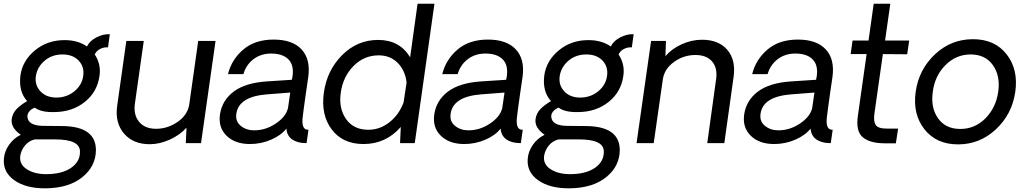

<svg xmlns="http://www.w3.org/2000/svg" viewBox="-64 -770 5518 1033"><path d="M181.2 243.2Q75.2 244.1 12.7 199.5Q-49.8 154.8 -43 83Q-40 44.9 -15.6 9.5Q8.8 -25.9 47.9 -44.9Q-7.3 -83 -1 -129.9Q3.9 -160.6 24.4 -182.4Q44.9 -204.1 82 -226.1Q35.2 -277.8 45.9 -363.8Q57.1 -443.8 124 -499Q190.9 -554.2 283.2 -554.2Q355 -554.2 403.8 -520Q418.9 -550.8 455.6 -569.3Q492.2 -587.9 526.9 -585.9L517.1 -515.1Q496.1 -517.1 475.6 -507.1Q455.1 -497.1 445.8 -477.1Q481 -423.8 471.2 -360.8Q459 -274.9 392.1 -221.4Q325.2 -168 229 -167Q157.2 -165 123 -190.9Q103 -183.1 92 -168.5Q81.1 -153.8 84 -138.2Q89.8 -94.2 167 -92.8L274.9 -91.8Q450.7 -88.9 452.1 36.1Q452.1 124 379.2 183.1Q306.2 242.2 181.2 243.2ZM383.8 -361.8Q390.6 -410.6 359.4 -443.8Q328.1 -477.1 272 -477.1Q216.8 -477.1 177 -444.1Q137.2 -411.1 128.9 -360.8Q122.1 -312 153.6 -278.6Q185.1 -245.1 238.8 -245.1Q294.9 -245.1 335.9 -278.6Q377 -312 383.8 -361.8ZM366.2 43.9Q365.2 -20 232.9 -20H123Q90.8 -12.2 70.3 12.9Q49.8 38.1 44.9 68.8Q39.1 113.8 80.1 140.4Q121.1 167 184.1 167Q270 167 319.1 132.6Q368.2 98.1 366.2 43.9Z M1095.7 -549.8 1017.6 0H935.5L939.5 -83Q903.3 -43 848.9 -18.6Q794.4 5.9 741.7 5.9Q651.9 5.9 602.8 -52Q553.7 -109.9 566.4 -200.2L615.7 -549.8H709.5L661.6 -210.9Q653.8 -150.9 684.8 -114Q715.8 -77.1 775.9 -77.1Q838.9 -77.1 892.8 -115Q946.8 -152.8 954.6 -210.9L1002.4 -549.8Z M1280.8 4.9Q1200.7 4.9 1155 -39.6Q1109.4 -84 1119.6 -154.8Q1130.9 -230 1193.1 -277.1Q1255.4 -324.2 1371.6 -332L1506.3 -340.8L1509.8 -358.9Q1518.6 -419.9 1487.5 -450.9Q1456.5 -481.9 1394.5 -481.9Q1339.4 -481.9 1299.6 -451.4Q1259.8 -420.9 1245.6 -371.1H1162.6Q1181.6 -449.2 1244.6 -503.2Q1307.6 -557.1 1408.7 -557.1Q1508.8 -557.1 1558.1 -504.6Q1607.4 -452.1 1594.7 -356.9Q1588.9 -316.9 1581.8 -268.6Q1574.7 -220.2 1570.1 -184.1Q1565.4 -147.9 1565.4 -147Q1554.2 -69.8 1595.7 -71.8L1585.4 0Q1573.2 0 1555.7 -2Q1481.4 -14.2 1476.6 -78.1Q1448.7 -42 1394.8 -18.6Q1340.8 4.9 1280.8 4.9ZM1303.7 -68.8Q1364.7 -68.8 1419.2 -105Q1473.6 -141.1 1485.4 -188L1497.6 -272L1370.6 -262.2Q1219.7 -250 1207.5 -157.2Q1201.7 -117.2 1231.2 -93Q1260.7 -68.8 1303.7 -68.8Z M2273.4 -750 2167.5 0H2088.4L2092.3 -86.9Q2012.2 4.9 1891.6 4.9Q1779.8 4.9 1720.7 -73.5Q1661.6 -151.9 1678.5 -272Q1695.3 -392.1 1776.9 -473.6Q1858.4 -555.2 1970.7 -555.2Q2085.9 -555.2 2142.6 -461.9L2182.6 -750ZM1917.5 -71.8Q1980.5 -71.8 2032 -112.8Q2083.5 -153.8 2107.4 -219.2L2123.5 -325.2Q2116.7 -390.1 2076.2 -431.2Q2035.6 -472.2 1973.6 -472.2Q1894.5 -472.2 1838.1 -415Q1781.7 -357.9 1769.5 -272Q1757.3 -187 1797.9 -129.4Q1838.4 -71.8 1917.5 -71.8Z M2433.6 4.9Q2353.5 4.9 2307.9 -39.6Q2262.2 -84 2272.5 -154.8Q2283.7 -230 2345.9 -277.1Q2408.2 -324.2 2524.4 -332L2659.2 -340.8L2662.6 -358.9Q2671.4 -419.9 2640.4 -450.9Q2609.4 -481.9 2547.4 -481.9Q2492.2 -481.9 2452.4 -451.4Q2412.6 -420.9 2398.4 -371.1H2315.4Q2334.5 -449.2 2397.5 -503.2Q2460.4 -557.1 2561.5 -557.1Q2661.6 -557.1 2710.9 -504.6Q2760.3 -452.1 2747.6 -356.9Q2741.7 -316.9 2734.6 -268.6Q2727.5 -220.2 2722.9 -184.1Q2718.3 -147.9 2718.3 -147Q2707 -69.8 2748.5 -71.8L2738.3 0Q2726.1 0 2708.5 -2Q2634.3 -14.2 2629.4 -78.1Q2601.6 -42 2547.6 -18.6Q2493.7 4.9 2433.6 4.9ZM2456.5 -68.8Q2517.6 -68.8 2572 -105Q2626.5 -141.1 2638.2 -188L2650.4 -272L2523.4 -262.2Q2372.6 -250 2360.4 -157.2Q2354.5 -117.2 2384 -93Q2413.6 -68.8 2456.5 -68.8Z M2999.5 243.2Q2893.6 244.1 2831.1 199.5Q2768.6 154.8 2775.4 83Q2778.3 44.9 2802.7 9.5Q2827.1 -25.9 2866.2 -44.9Q2811 -83 2817.4 -129.9Q2822.3 -160.6 2842.8 -182.4Q2863.3 -204.1 2900.4 -226.1Q2853.5 -277.8 2864.3 -363.8Q2875.5 -443.8 2942.4 -499Q3009.3 -554.2 3101.6 -554.2Q3173.3 -554.2 3222.2 -520Q3237.3 -550.8 3273.9 -569.3Q3310.5 -587.9 3345.2 -585.9L3335.4 -515.1Q3314.5 -517.1 3293.9 -507.1Q3273.4 -497.1 3264.2 -477.1Q3299.3 -423.8 3289.6 -360.8Q3277.3 -274.9 3210.4 -221.4Q3143.6 -168 3047.4 -167Q2975.6 -165 2941.4 -190.9Q2921.4 -183.1 2910.4 -168.5Q2899.4 -153.8 2902.3 -138.2Q2908.2 -94.2 2985.4 -92.8L3093.3 -91.8Q3269 -88.9 3270.5 36.1Q3270.5 124 3197.5 183.1Q3124.5 242.2 2999.5 243.2ZM3202.1 -361.8Q3209 -410.6 3177.7 -443.8Q3146.5 -477.1 3090.3 -477.1Q3035.2 -477.1 2995.4 -444.1Q2955.6 -411.1 2947.3 -360.8Q2940.4 -312 2971.9 -278.6Q3003.4 -245.1 3057.1 -245.1Q3113.3 -245.1 3154.3 -278.6Q3195.3 -312 3202.1 -361.8ZM3184.6 43.9Q3183.6 -20 3051.3 -20H2941.4Q2909.2 -12.2 2888.7 12.9Q2868.2 38.1 2863.3 68.8Q2857.4 113.8 2898.4 140.4Q2939.5 167 3002.4 167Q3088.4 167 3137.5 132.6Q3186.5 98.1 3184.6 43.9Z M3712.9 -556.2Q3802.7 -556.2 3849.4 -501.5Q3896 -446.8 3882.8 -355L3833 0H3741.2L3789.1 -346.2Q3796.9 -405.3 3766.8 -439.7Q3736.8 -474.1 3677.2 -474.1Q3614.3 -474.1 3562 -436.5Q3509.8 -398.9 3502 -341.8L3453.1 0H3360.8L3439 -549.8H3519L3516.1 -467.8Q3550.3 -507.8 3604 -532Q3657.7 -556.2 3712.9 -556.2Z M4101.1 4.9Q4021 4.9 3975.3 -39.6Q3929.7 -84 3939.9 -154.8Q3951.2 -230 4013.4 -277.1Q4075.7 -324.2 4191.9 -332L4326.7 -340.8L4330.1 -358.9Q4338.9 -419.9 4307.9 -450.9Q4276.9 -481.9 4214.8 -481.9Q4159.7 -481.9 4119.9 -451.4Q4080.1 -420.9 4065.9 -371.1H3982.9Q4002 -449.2 4064.9 -503.2Q4127.9 -557.1 4229 -557.1Q4329.1 -557.1 4378.4 -504.6Q4427.7 -452.1 4415 -356.9Q4409.2 -316.9 4402.1 -268.6Q4395 -220.2 4390.4 -184.1Q4385.7 -147.9 4385.7 -147Q4374.5 -69.8 4416 -71.8L4405.8 0Q4393.6 0 4376 -2Q4301.8 -14.2 4296.9 -78.1Q4269 -42 4215.1 -18.6Q4161.1 4.9 4101.1 4.9ZM4124 -68.8Q4185.1 -68.8 4239.5 -105Q4293.9 -141.1 4305.7 -188L4317.9 -272L4190.9 -262.2Q4040 -250 4027.8 -157.2Q4022 -117.2 4051.5 -93Q4081.1 -68.8 4124 -68.8Z M4695.8 1Q4616.7 1 4577.9 -31.5Q4539.1 -64 4551.8 -148.9L4598.6 -479H4512.7L4522.9 -551.8H4608.9L4636.7 -750H4726.1L4697.8 -551.8H4827.6L4816.9 -478L4686 -479L4640.6 -159.2Q4634.8 -118.2 4647.2 -98.1Q4659.7 -78.1 4707 -78.1H4768.1L4755.9 1Z M5294.4 -74.5Q5207.5 6.8 5090.6 6.8Q4973.6 6.8 4909.7 -74.5Q4845.7 -155.8 4862.5 -275.9Q4879.4 -396 4966.1 -477.5Q5052.7 -559.1 5170.7 -559.1Q5288.6 -559.1 5352.1 -477.5Q5415.5 -396 5398.4 -275.9Q5381.3 -155.8 5294.4 -74.5ZM5306.6 -275.9Q5318.8 -361.8 5278.1 -419.4Q5237.3 -477.1 5158.4 -477.1Q5079.6 -477.1 5022.5 -419.4Q4965.3 -361.8 4954.6 -275.9Q4942.4 -190.9 4982.9 -133.5Q5023.4 -76.2 5102.5 -76.2Q5181.6 -76.2 5238 -133.5Q5294.4 -190.9 5306.6 -275.9Z"/></svg>

Font: Oakes Grotesk
Style: Italic
Weight: 400
Designer: Samuel Oakes
Foundry: Samuel Oakes
Version: Version 1.0 | wf-rip DC20170320